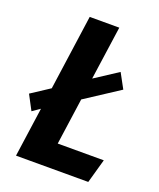

<svg xmlns="http://www.w3.org/2000/svg" viewBox="-131 -773 707 854"><g transform="rotate(20 223.0 -346.0)"><path d="M422 -114 390 0H48L81 -234L45 -209L8 -279L95 -336L145 -692H285L249 -438L358 -509L396 -439L235 -334L204 -114Z"/></g></svg>

Font: Fira Sans Compressed SemiBold
Style: Italic
Weight: 600
Width: 1
Italic angle: -8°
Designer: bBox Type GmbH & Carrois Corporate GbR & Edenspiekermann AG
Foundry: bBox Type GmbH & Carrois Corporate GbR & Edenspiekermann AG
Version: Version 4.301